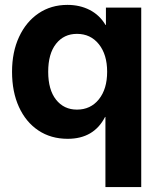

<svg xmlns="http://www.w3.org/2000/svg" viewBox="-20 -546 638 770"><path d="M546.4 204.1H402.8V-77.1H401.4Q356.4 10.7 251.5 10.7Q184.1 10.7 133.8 -22.9Q83.5 -56.6 55.9 -117.2Q28.3 -177.7 28.3 -258.3Q28.3 -337.4 56.4 -397.9Q84.5 -458.5 134.5 -492.4Q184.6 -526.4 250.5 -526.4Q300.3 -526.4 339.8 -506.1Q379.4 -485.8 403.3 -445.8H404.8V-515.6H546.4ZM288.6 -106.4Q343.3 -106.4 376.5 -147.7Q409.7 -189 409.7 -258.3Q409.7 -327.1 376.5 -368.7Q343.3 -410.2 288.6 -410.2Q236.3 -410.2 204.8 -370.4Q173.3 -330.6 173.3 -258.3Q173.3 -186 204.8 -146.2Q236.3 -106.4 288.6 -106.4Z"/></svg>

Font: Inter Display
Style: Bold
Weight: 700
Designer: Rasmus Andersson
Foundry: rsms
Version: Version 4.001;git-9221beed3